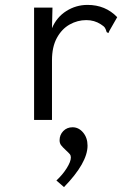

<svg xmlns="http://www.w3.org/2000/svg" viewBox="-20 -488 540 783"><path d="M458 -418 426 -362 422 -353 415 -357Q412 -368 408 -374.5Q404 -381 391 -389Q365 -406 332 -406Q296 -406 264 -388Q232 -370 212 -333.5Q192 -297 192 -242V1H119V-457H194L192 -373Q211 -418 250.5 -443Q290 -468 337 -468Q410 -468 458 -418ZM210 248Q235 225 252 198Q269 171 269 154Q269 146 264.5 140.5Q260 135 248 124Q235 112 229 104Q223 96 223 84Q223 62 238 46.5Q253 31 276 31Q301 31 319 52.5Q337 74 337 106Q337 176 241 275Z"/></svg>

Font: Vazir Code
Style: Code
Weight: 400
Foundry: DejaVu fonts team - Redesigned by Saber Rastikerdar
Version: Version 1.1.2